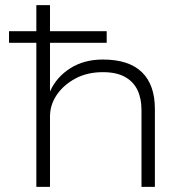

<svg xmlns="http://www.w3.org/2000/svg" viewBox="-20 -725 732 745"><path d="M121 0V-559H15V-604H121V-705H174V-604H394V-559H174V-370Q199 -426 252.5 -460Q306 -494 379 -494Q480 -494 530.5 -445Q581 -396 581 -302V0H529V-298Q529 -343 513.5 -375.5Q498 -408 465 -426.5Q432 -445 379 -445Q318 -445 272 -420Q226 -395 200 -356.5Q174 -318 174 -273V0Z"/></svg>

Font: Nunito Sans 7pt SemiExpanded ExtraLight
Style: Regular
Weight: 250
Width: 6
Designer: Vernon Adams
Foundry: Vernon Adams
Version: Version 3.101;gftools[0.9.27]